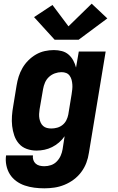

<svg xmlns="http://www.w3.org/2000/svg" viewBox="-20 -810 640 1043"><path d="M221 213Q193 213 166 209.5Q139 206 114 197.5Q89 189 68 173.5Q47 158 33.5 136.5Q20 115 14.5 88Q9 61 13 34H159Q157 47 161 59Q165 71 174 79Q183 87 195.5 90Q208 93 221 93Q239 93 257 87Q275 81 288.5 67Q302 53 309.5 36Q317 19 320 1L331 -70Q331 -70 331 -70Q331 -70 331 -70Q318 -51 300.5 -36Q283 -21 263 -11Q243 -1 221.5 3.5Q200 8 178 8Q151 8 125.5 -1Q100 -10 83 -29.5Q66 -49 57.5 -74Q49 -99 46 -125.5Q43 -152 45 -180Q47 -208 52 -235L70 -345Q74 -370 81.5 -394Q89 -418 102 -440.5Q115 -463 134 -482Q153 -501 175.5 -514Q198 -527 223 -532.5Q248 -538 273 -538Q295 -538 316 -532.5Q337 -527 352.5 -513.5Q368 -500 378 -481.5Q388 -463 393 -443L408 -530H554L463 20Q459 48 449 74.5Q439 101 421.5 124.5Q404 148 380.5 165.5Q357 183 330 194Q303 205 275.5 209Q248 213 221 213ZM259 -112Q275 -112 291 -116.5Q307 -121 320 -131.5Q333 -142 340.5 -157Q348 -172 351 -188L369 -298Q371 -311 372.5 -324.5Q374 -338 373 -351Q372 -364 369 -376Q366 -388 358.5 -398.5Q351 -409 339.5 -413.5Q328 -418 314 -418Q296 -418 278 -411.5Q260 -405 246 -392Q232 -379 224.5 -361.5Q217 -344 214 -326L195 -216Q193 -203 192.5 -190.5Q192 -178 194 -166.5Q196 -155 201 -144Q206 -133 214.5 -125.5Q223 -118 234.5 -115Q246 -112 259 -112ZM277 -594 165 -717 265 -783 352 -667 478 -790 563 -710 407 -594Z"/></svg>

Font: Iosevka Curly HvExObl
Style: Regular
Weight: 900
Width: 7
Italic angle: -9°
Monospace: yes
Designer: Belleve Invis
Foundry: Belleve Invis
Version: Version 11.1.0; ttfautohint (v1.8.3)